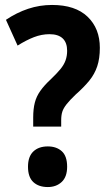

<svg xmlns="http://www.w3.org/2000/svg" viewBox="-20 -744 442 775"><path d="M114 -270Q114 -304 120.5 -329.5Q127 -355 143 -377.5Q159 -400 185 -424Q209 -447 223.5 -464.5Q238 -482 244.5 -500Q251 -518 251 -539Q251 -572 233 -589Q215 -606 180 -606Q148 -606 117 -594Q86 -582 51 -560L4 -664Q47 -693 93.5 -708.5Q140 -724 190 -724Q284 -724 333.5 -676.5Q383 -629 383 -551Q383 -508 372.5 -476.5Q362 -445 340.5 -418.5Q319 -392 285 -362Q261 -339 248.5 -323Q236 -307 231.5 -293Q227 -279 227 -258V-233H114ZM93 -71Q93 -112 114.5 -132.5Q136 -153 173 -153Q208 -153 229.5 -133.5Q251 -114 251 -71Q251 -30 229 -9.5Q207 11 173 11Q136 11 114.5 -9Q93 -29 93 -71Z"/></svg>

Font: Noto Sans Condensed
Style: Regular
Weight: 400
Width: 3
Version: Version 2.013